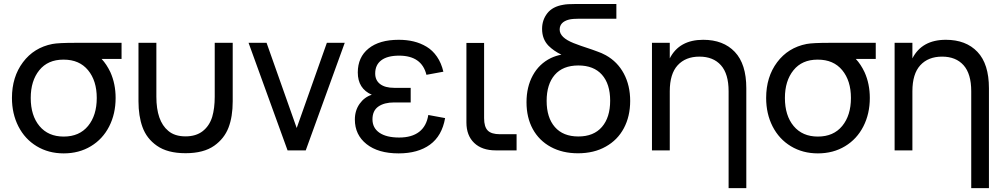

<svg xmlns="http://www.w3.org/2000/svg" viewBox="-20 -755 5045 964"><path d="M299.8 15.1Q223.6 15.1 164.3 -20.8Q105 -56.6 72.3 -120.6Q40 -184.1 40 -263.2Q40 -368.7 95.2 -442.4Q150.4 -516.1 243.2 -534.2Q272.9 -540 359.9 -540H590.3V-459H490.2Q515.1 -432.6 534.2 -392.6Q560.5 -334 560.5 -263.2Q560.5 -183.6 528.1 -120.1Q495.6 -56.6 436.5 -21Q377 15.1 299.8 15.1ZM299.8 -69.3Q378.4 -69.3 422.1 -122.6Q465.8 -175.8 465.8 -263.2Q465.8 -349.6 422.1 -402.6Q378.4 -455.6 299.8 -455.6H297.9Q220.2 -455.6 177.2 -402.3Q134.3 -349.1 134.3 -263.2Q134.3 -174.8 178.2 -122.1Q222.2 -69.3 299.8 -69.3Z M675.3 -246.6V-540H765.1V-269.5Q765.1 -147.5 824.7 -98.1Q856.9 -70.3 911.6 -70.3Q963.9 -70.3 997.6 -96.4Q1031.2 -122.6 1045.4 -168Q1058.1 -211.4 1058.1 -269.5V-540H1148.4V-246.6Q1148.4 -168.9 1127.2 -114Q1106 -59.1 1055.7 -23.4Q1002.4 14.2 911.6 14.2Q820.8 14.2 767.6 -23.4Q716.3 -59.1 695.3 -117.2Q675.3 -172.4 675.3 -246.6Z M1515.1 0H1423.8L1228 -540H1318.4L1469.7 -112.3L1621.1 -540H1710.9Z M1981.4 15.1Q1878.9 15.1 1820.3 -31.5Q1761.7 -78.1 1761.7 -154.8Q1761.7 -200.2 1785.6 -233.9Q1809.6 -267.6 1846.7 -279.3Q1776.4 -310.1 1776.4 -391.1Q1776.4 -467.8 1830.6 -511.5Q1884.8 -555.2 1981.9 -555.2Q2022.5 -555.2 2056.9 -546.9Q2091.3 -538.6 2121.6 -520.5Q2151.9 -502.4 2173.8 -470.7Q2195.8 -439 2206.1 -395L2121.1 -379.4Q2097.2 -475.6 1983.9 -475.6Q1925.3 -475.6 1894.5 -452.4Q1863.8 -429.2 1863.8 -386.2Q1863.8 -351.6 1888.7 -332.8Q1913.6 -314 1959 -314H2042V-240.7H1959Q1909.2 -240.7 1879.6 -220Q1850.1 -199.2 1850.1 -155.8Q1850.1 -112.8 1885 -88.6Q1919.9 -64.5 1984.4 -64.5Q2047.4 -64.5 2084.5 -93Q2121.6 -121.6 2130.4 -177.7L2214.8 -162.1Q2199.2 -72.8 2138.9 -28.8Q2078.6 15.1 1981.4 15.1Z M2573.7 -81.1V0H2468.8Q2399.9 0 2360.8 -37.4Q2321.8 -74.7 2321.8 -140.1V-539.6H2410.6V-161.6Q2410.6 -118.2 2429 -99.6Q2447.3 -81.1 2490.2 -81.1Z M2881.8 14.6Q2804.2 14.6 2745.4 -17.3Q2686.5 -49.3 2654.8 -107.4Q2623.5 -165 2623.5 -241.7Q2623.5 -318.8 2655.3 -376.7Q2687 -434.6 2745.6 -463.4Q2771.5 -475.6 2798.8 -480.5Q2760.3 -499 2733.9 -525.4Q2701.7 -558.6 2701.7 -609.9Q2701.7 -654.8 2728 -688.5Q2754.4 -722.2 2808.1 -731Q2826.2 -734.9 2869.1 -734.9H3074.7V-661.1H2889.2Q2855 -661.1 2836.9 -656.7Q2790 -644.5 2790 -606.4Q2790 -566.4 2859.9 -538.6Q2887.7 -527.3 2952.1 -506.3Q2956.5 -504.9 2966.1 -501.2Q2975.6 -497.6 2980 -496.1Q2999.5 -489.7 3022 -477.5Q3080.6 -444.8 3112.3 -385.3Q3144 -325.7 3144 -248.5Q3144 -170.9 3112.3 -111.3Q3080.6 -51.8 3021.5 -19Q2962.4 14.6 2881.8 14.6ZM2883.8 -69.8Q2960.9 -69.8 3002.2 -117.7Q3043.5 -165.5 3043.5 -249.5Q3043.5 -333.5 3002.2 -379.9Q2960.9 -426.3 2883.8 -426.3Q2806.2 -426.3 2765.4 -379.2Q2724.6 -332 2724.6 -248.5Q2724.6 -164.6 2765.9 -117.2Q2807.1 -69.8 2883.8 -69.8Z M3638.2 189.5V-296.9Q3638.2 -384.3 3599.6 -427.5Q3561 -470.7 3491.7 -470.7Q3422.4 -470.7 3382.6 -427.5Q3342.8 -384.3 3342.8 -296.9V0H3253.4V-540H3342.8V-461.9Q3390.6 -555.2 3510.7 -555.2Q3611.8 -555.2 3669.4 -494.4Q3727.1 -433.6 3727.1 -312V189.5Z M4086.4 15.1Q4010.3 15.1 3950.9 -20.8Q3891.6 -56.6 3858.9 -120.6Q3826.7 -184.1 3826.7 -263.2Q3826.7 -368.7 3881.8 -442.4Q3937 -516.1 4029.8 -534.2Q4059.6 -540 4146.5 -540H4377V-459H4276.9Q4301.8 -432.6 4320.8 -392.6Q4347.2 -334 4347.2 -263.2Q4347.2 -183.6 4314.7 -120.1Q4282.2 -56.6 4223.1 -21Q4163.6 15.1 4086.4 15.1ZM4086.4 -69.3Q4165 -69.3 4208.7 -122.6Q4252.4 -175.8 4252.4 -263.2Q4252.4 -349.6 4208.7 -402.6Q4165 -455.6 4086.4 -455.6H4084.5Q4006.8 -455.6 3963.9 -402.3Q3920.9 -349.1 3920.9 -263.2Q3920.9 -174.8 3964.8 -122.1Q4008.8 -69.3 4086.4 -69.3Z M4856.4 189.5V-296.9Q4856.4 -384.3 4817.9 -427.5Q4779.3 -470.7 4710 -470.7Q4640.6 -470.7 4600.8 -427.5Q4561 -384.3 4561 -296.9V0H4471.7V-540H4561V-461.9Q4608.9 -555.2 4729 -555.2Q4830.1 -555.2 4887.7 -494.4Q4945.3 -433.6 4945.3 -312V189.5Z"/></svg>

Font: Vela Sans Med
Style: Regular
Weight: 500
Designer: Principal design: Mikhail Sharanda - project Manrope.
Design modification: Ravid Balaliev
Foundry: Mikhail Sharanda
Version: Version 1.001